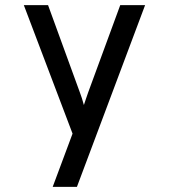

<svg xmlns="http://www.w3.org/2000/svg" viewBox="-20 -531 656 745"><path d="M184.5 194 261.5 -12.5 72.5 -511H166.5L289.5 -173.5Q293.5 -162.5 297.8 -149.8Q302 -137 305.5 -123.5Q310 -137 314.2 -149.5Q318.5 -162 322.5 -173.5L446.5 -511H543L278.5 194Z"/></svg>

Font: Overpass Mono Medium
Style: Regular
Weight: 500
Monospace: yes
Designer: Delve Withrington, Dave Bailey
Foundry: Delve Fonts LLC
Version: Version 4.000